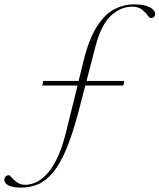

<svg xmlns="http://www.w3.org/2000/svg" viewBox="-49 -745 730 879"><path d="M47.5 114Q12 114 -8.5 104.5Q-29 95 -29 78Q-29 68.5 -23 62.8Q-17 57 -9 57Q-4 57 5 68Q14 79 29.2 90Q44.5 101 68 101Q85.5 101 109.2 92.5Q133 84 159 58.8Q185 33.5 209.8 -14.8Q234.5 -63 254 -142.5L306 -353.5H144.5L149 -374.5H311L332 -460.5Q358 -567 395 -624.2Q432 -681.5 475.2 -703.2Q518.5 -725 562 -725Q601 -725 622.5 -717.5Q644 -710 652.8 -700.2Q661.5 -690.5 661.5 -683.5Q661.5 -662.5 641 -662.5Q635.5 -662.5 626.2 -675.5Q617 -688.5 600.5 -701.5Q584 -714.5 556 -714.5Q503 -714.5 458.2 -672.5Q413.5 -630.5 388 -531.5L347 -374.5H520L515.5 -353.5H341.5L310.5 -234Q283.5 -131.5 255.2 -63.8Q227 4 195.2 42.8Q163.5 81.5 127 97.8Q90.5 114 47.5 114Z"/></svg>

Font: Newsreader Display ExtraLight
Style: Italic
Weight: 275
Italic angle: -17°
Designer: Hugues Gentile
Foundry: Production Type
Version: Version 1.001